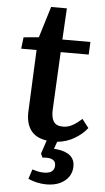

<svg xmlns="http://www.w3.org/2000/svg" viewBox="-60 -710 537 983"><g transform="rotate(5 208.0 -218.5)"><path d="M216 235Q192 235 166 229Q140 223 123 214L139 165Q151 169 167 172.5Q183 176 200 176Q215 176 227 172Q239 168 246 158.5Q253 149 253 135Q253 117 242.5 109Q232 101 216.5 99.5Q201 98 185 100L176 80L199 11Q141 3 115 -35Q89 -73 93 -135L107 -446H28L35 -505L113 -512L162 -672H243L234 -511H378L375 -446H231L216 -149Q214 -109 227.5 -88Q241 -67 275 -67Q302 -67 325.5 -80.5Q349 -94 372 -115L406 -71Q381 -39 341.5 -15.5Q302 8 253 13L240 50Q258 51 277 55Q296 59 312 68Q328 77 337.5 92.5Q347 108 347 131Q347 161 331 184.5Q315 208 286 221.5Q257 235 216 235Z"/></g></svg>

Font: Literata 18pt SemiBold
Style: Italic
Weight: 600
Italic angle: -2°
Designer: Latin by Veronika Burian and Jose Scaglione. Greek by Irene Vlachou. Cyrillic by Vera Evstafieva
Foundry: TypeTogether
Version: Version 3.103;gftools[0.9.29]